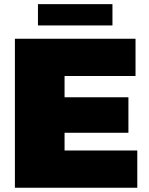

<svg xmlns="http://www.w3.org/2000/svg" viewBox="-20 -882 698 902"><path d="M158.3 -762.5V-862.5H508.3V-762.5ZM50 0V-700H616.7V-525H283.3V-425H583.3V-258.3H283.3V-175H625V0Z"/></svg>

Font: BoonTook
Style: Regular
Weight: 400
Designer: Sungsit Sawaiwan
Foundry: FontUni
Version: Version 3.0